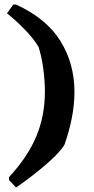

<svg xmlns="http://www.w3.org/2000/svg" viewBox="-20 -711 418 851"><path d="M51 120 20 87V74Q101 -13 140 -104.5Q179 -196 179 -306Q179 -352 172 -405Q165 -458 151 -503Q128 -541 89 -581Q50 -621 11 -652L39 -691H51Q186 -629 248 -529Q310 -429 310 -303Q310 -248 298.5 -189Q287 -130 266 -70Q252 -47 225.5 -20.5Q199 6 167.5 32Q136 58 105.5 81Q75 104 51 120Z"/></svg>

Font: Labrada
Style: Bold
Weight: 700
Designer: Mercedes Jáuregui
Foundry: Omnibus-Type Team
Version: Version 1.000; ttfautohint (v1.8.4.7-5d5b)